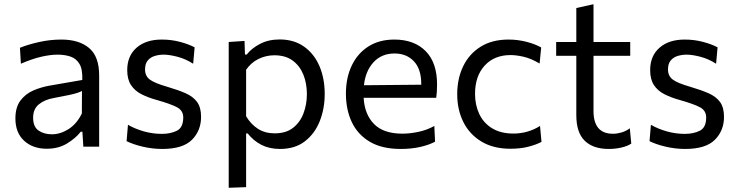

<svg xmlns="http://www.w3.org/2000/svg" viewBox="-20 -695 3496 910"><path d="M202 10Q135.5 10 94.2 -28Q53 -66 53 -133.5Q53 -187.5 77.5 -219.2Q102 -251 139.2 -266.8Q176.5 -282.5 214.5 -289L370 -316Q372 -366.5 356.5 -392.2Q341 -418 313.8 -427Q286.5 -436 253 -436Q218.5 -436 175.2 -426Q132 -416 79 -393L74.5 -468.5Q111 -483.5 163.8 -495.5Q216.5 -507.5 271 -507.5Q354.5 -507.5 402.2 -467.5Q450 -427.5 450 -337V0H375L370.5 -70.5H362.5Q339.5 -40.5 298.2 -15.2Q257 10 202 10ZM226 -58.5Q266 -58.5 304.8 -83Q343.5 -107.5 368 -157L368.5 -264Q360.5 -259.5 347.2 -255Q334 -250.5 307.8 -244.8Q281.5 -239 235 -230.5Q192 -223 164.5 -200.8Q137 -178.5 137 -137Q137 -94 162.8 -76.2Q188.5 -58.5 226 -58.5Z M749 11Q702.5 11 656.8 0.2Q611 -10.5 580 -26L586.5 -103.5Q620.5 -84 662.2 -72.2Q704 -60.5 747 -60.5Q788.5 -60.5 818.5 -75.5Q848.5 -90.5 848.5 -138.5Q848.5 -170 820.5 -185.8Q792.5 -201.5 720 -222Q680.5 -233 649.5 -249Q618.5 -265 600.8 -292Q583 -319 583 -362.5Q583 -430 627.2 -468.8Q671.5 -507.5 746.5 -507.5Q793 -507.5 834.5 -496.2Q876 -485 902.5 -470.5L895.5 -393Q859.5 -416 821 -426Q782.5 -436 755.5 -436Q735 -436 714.8 -430.2Q694.5 -424.5 681 -409.2Q667.5 -394 667.5 -365.5Q667.5 -335 690 -318Q712.5 -301 775 -283Q824.5 -268.5 859.8 -253Q895 -237.5 914 -211.8Q933 -186 933 -141Q933 -76 889.8 -32.5Q846.5 11 749 11Z M1064 195V-496L1139 -501L1141 -436.5H1149.5Q1171.5 -465.5 1212 -486.8Q1252.5 -508 1305.5 -508Q1373.5 -508 1421.2 -474Q1469 -440 1494 -381.8Q1519 -323.5 1519 -249.5Q1519 -180 1495.5 -120.8Q1472 -61.5 1425 -25.2Q1378 11 1307 11Q1257.5 11 1219.5 -8.2Q1181.5 -27.5 1154 -62.5H1146.5V192ZM1282 -63Q1335.5 -63 1369 -89.2Q1402.5 -115.5 1418.5 -158Q1434.5 -200.5 1434.5 -249Q1434.5 -299.5 1417.8 -341.2Q1401 -383 1367 -408Q1333 -433 1280.5 -433Q1241 -433 1205.5 -415.8Q1170 -398.5 1146.5 -364.5V-144Q1169 -106 1202.5 -84.5Q1236 -63 1282 -63Z M1879.5 11Q1790.5 11 1733 -23Q1675.5 -57 1647.5 -116Q1619.5 -175 1619.5 -251Q1619.5 -326 1647 -384Q1674.5 -442 1726 -474.8Q1777.5 -507.5 1849 -507.5Q1943 -507.5 1997.2 -453Q2051.5 -398.5 2051.5 -294.5Q2051.5 -258 2047.5 -231.5H1703.5Q1708 -152.5 1753 -107Q1798 -61.5 1887.5 -61.5Q1922.5 -61.5 1963 -70Q2003.5 -78.5 2038.5 -98L2042 -23.5Q2013.5 -8 1971.5 1.5Q1929.5 11 1879.5 11ZM1850 -441.5Q1788.5 -441.5 1750.2 -399.8Q1712 -358 1705 -291L1976.5 -293.5Q1976.5 -295 1976.5 -297.5Q1976.5 -368 1941.5 -404.8Q1906.5 -441.5 1850 -441.5Z M2399 10Q2318.5 10 2262 -24Q2205.5 -58 2176.2 -116.5Q2147 -175 2147 -248.5Q2147 -322 2175.2 -380.8Q2203.5 -439.5 2257.8 -473.5Q2312 -507.5 2390 -507.5Q2433.5 -507.5 2474.8 -497Q2516 -486.5 2545 -470L2537.5 -394Q2495.5 -418.5 2461 -426.2Q2426.5 -434 2399.5 -434Q2323 -434 2277.2 -384.2Q2231.5 -334.5 2231.5 -250Q2231.5 -197 2251.8 -154.2Q2272 -111.5 2312.8 -86.8Q2353.5 -62 2414 -62Q2446.5 -62 2478.2 -70.8Q2510 -79.5 2539.5 -98L2546.5 -22.5Q2522 -9.5 2484.8 0.2Q2447.5 10 2399 10Z M2865.5 11Q2791 11 2751.2 -28Q2711.5 -67 2711.5 -149V-430.5H2616V-496H2711.5V-657L2793 -675V-496H2967V-430.5H2793V-168.5Q2793 -61 2885.5 -61Q2904 -61 2925.8 -67.2Q2947.5 -73.5 2965 -87L2972 -14.5Q2956.5 -3.5 2927.2 3.8Q2898 11 2865.5 11Z M3227.5 11Q3181 11 3135.2 0.2Q3089.5 -10.5 3058.5 -26L3065 -103.5Q3099 -84 3140.8 -72.2Q3182.5 -60.5 3225.5 -60.5Q3267 -60.5 3297 -75.5Q3327 -90.5 3327 -138.5Q3327 -170 3299 -185.8Q3271 -201.5 3198.5 -222Q3159 -233 3128 -249Q3097 -265 3079.2 -292Q3061.5 -319 3061.5 -362.5Q3061.5 -430 3105.8 -468.8Q3150 -507.5 3225 -507.5Q3271.5 -507.5 3313 -496.2Q3354.5 -485 3381 -470.5L3374 -393Q3338 -416 3299.5 -426Q3261 -436 3234 -436Q3213.5 -436 3193.2 -430.2Q3173 -424.5 3159.5 -409.2Q3146 -394 3146 -365.5Q3146 -335 3168.5 -318Q3191 -301 3253.5 -283Q3303 -268.5 3338.2 -253Q3373.5 -237.5 3392.5 -211.8Q3411.5 -186 3411.5 -141Q3411.5 -76 3368.2 -32.5Q3325 11 3227.5 11Z"/></svg>

Font: Commissioner
Style: Regular
Weight: 400
Designer: Kostas Bartsokas
Foundry: Kostas Bartsokas
Version: Version 1.000; ttfautohint (v1.8.3)